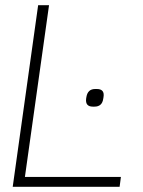

<svg xmlns="http://www.w3.org/2000/svg" viewBox="-20 -720 553 740"><path d="M446 -38 441 0H29L127 -700H169L76 -38ZM312 -340 313 -346Q318 -377 347 -377H353Q384 -377 379 -346L378 -340Q374 -309 344 -309H338Q308 -309 312 -340Z"/></svg>

Font: Krub ExtraLight
Style: Italic
Weight: 275
Italic angle: -8°
Designer: Ekaluck Peanpanawate
Foundry: Cadson Demak Co.,Ltd.
Version: Version 1.000; ttfautohint (v1.6)